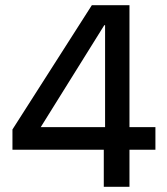

<svg xmlns="http://www.w3.org/2000/svg" viewBox="-20 -720 645 740"><path d="M380 0V-143H28V-221L334 -700H479V-230H579V-143H479V0ZM137 -230H385V-623H382Z"/></svg>

Font: DM Sans 36pt Medium
Style: Regular
Weight: 500
Designer: Colophon Foundry, Jonny Pinhorn
Foundry: Colophon Foundry
Version: Version 4.004;gftools[0.9.30]